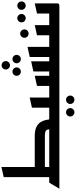

<svg xmlns="http://www.w3.org/2000/svg" viewBox="782 -1622 1048 2652"><g transform="rotate(-90 1306.0 -296.0)"><path d="M925 0V-140H1105V0ZM185 -50V-769L325 -800V-50ZM25 0 109 -140H345V0ZM230 0V-140H845Q846 -167 828.5 -183.5Q811 -200 755 -200H230V-340H755Q829 -340 874 -319Q919 -298 942.5 -263Q966 -228 975 -186Q984 -144 984.5 -101.5Q985 -59 985 -23Q985 -11 975 -6Q965 -1 955 -0.5Q945 0 945 0Z M1254 208Q1230 208 1213 191Q1196 174 1196 150Q1196 126 1213 109Q1230 92 1254 92Q1278 92 1295 109Q1312 126 1312 150Q1312 174 1295 191Q1278 208 1254 208ZM1081 208Q1057 208 1040 191Q1023 174 1023 150Q1023 126 1040 109Q1057 92 1081 92Q1105 92 1122 109Q1139 126 1139 150Q1139 174 1122 191Q1105 208 1081 208Z M1185 0V-140H1405V0ZM1145 -210V-379L1285 -410V-210ZM1065 0V-140H1145V-309L1285 -340V-23Q1285 -11 1275 -6Q1265 -1 1255 -0.5Q1245 0 1245 0Z M1730 -682Q1706 -682 1689 -699Q1672 -716 1672 -740Q1672 -764 1689 -781Q1706 -798 1730 -798Q1754 -798 1771 -781Q1788 -764 1788 -740Q1788 -716 1771 -699Q1754 -682 1730 -682ZM1816 -532Q1792 -532 1775 -549Q1758 -566 1758 -590Q1758 -614 1775 -631Q1792 -648 1816 -648Q1840 -648 1857 -631Q1874 -614 1874 -590Q1874 -566 1857 -549Q1840 -532 1816 -532ZM1643 -532Q1619 -532 1602 -549Q1585 -566 1585 -590Q1585 -614 1602 -631Q1619 -648 1643 -648Q1667 -648 1684 -631Q1701 -614 1701 -590Q1701 -566 1684 -549Q1667 -532 1643 -532Z M1365 0V-140H1445V-309L1585 -340V-140H1645V-359L1785 -390V-140H1845V-409L1985 -440V-140H2105V0Z M2168 -425Q2144 -425 2127 -442Q2110 -459 2110 -483Q2110 -507 2127 -524Q2144 -541 2168 -541Q2192 -541 2209 -524Q2226 -507 2226 -483Q2226 -459 2209 -442Q2192 -425 2168 -425Z M2185 0V-140H2405V0ZM2065 0V-140H2145V-309L2285 -340V-23Q2285 -11 2275 -6Q2265 -1 2255 -0.5Q2245 0 2245 0Z M2554 -465Q2530 -465 2513 -482Q2496 -499 2496 -523Q2496 -547 2513 -564Q2530 -581 2554 -581Q2578 -581 2595 -564Q2612 -547 2612 -523Q2612 -499 2595 -482Q2578 -465 2554 -465ZM2381 -465Q2357 -465 2340 -482Q2323 -499 2323 -523Q2323 -547 2340 -564Q2357 -581 2381 -581Q2405 -581 2422 -564Q2439 -547 2439 -523Q2439 -499 2422 -482Q2405 -465 2381 -465Z M2365 0V-140H2445V-309L2585 -340V-23Q2585 -11 2575 -6Q2565 -1 2555 -0.5Q2545 0 2545 0Z"/></g></svg>

Font: Reem Kufi Fun
Style: Regular
Weight: 400
Designer: Khaled Hosny
Version: Version 1.005